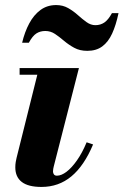

<svg xmlns="http://www.w3.org/2000/svg" viewBox="-20 -729 488 759"><path d="M144 10Q91.5 10 66 -9.8Q40.5 -29.5 40.5 -67.5Q40.5 -79 42.2 -88.8Q44 -98.5 45.5 -105L127.5 -433.5H57.5V-460H292L192.5 -71Q191.5 -67 190.5 -61.8Q189.5 -56.5 189.5 -51.5Q189.5 -44.5 193.2 -39.5Q197 -34.5 205 -34.5Q222.5 -34.5 243 -50Q263.5 -65.5 284.2 -95Q305 -124.5 322.5 -166.5L348 -158Q312.5 -73.5 262.2 -31.8Q212 10 144 10ZM325 -528Q295.5 -528 273.5 -540Q251.5 -552 233.2 -567.5Q215 -583 197.5 -594.8Q180 -606.5 159 -606.5Q139 -606.5 123.8 -596.8Q108.5 -587 94 -560H67.5Q77.5 -602.5 95.5 -636.2Q113.5 -670 140 -689.5Q166.5 -709 202 -709Q228.5 -709 249.5 -697Q270.5 -685 288 -669.2Q305.5 -653.5 322.2 -641.5Q339 -629.5 357 -629.5Q377 -629.5 392.5 -640Q408 -650.5 422.5 -677H448.5Q438.5 -629.5 423.2 -596.2Q408 -563 384.2 -545.5Q360.5 -528 325 -528Z"/></svg>

Font: Bodoni Moda 9pt ExtraBold
Style: Italic
Weight: 800
Italic angle: -13°
Designer: Owen Earl
Foundry: indestructible type
Version: Version 2.004